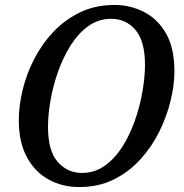

<svg xmlns="http://www.w3.org/2000/svg" viewBox="-20 -745 745 776"><path d="M300 11Q231 11 175.5 -20Q120 -51 88 -111Q56 -171 56 -259Q56 -317 71.5 -381.5Q87 -446 118.5 -507Q150 -568 196.5 -617Q243 -666 304.5 -695.5Q366 -725 443 -725Q507 -725 562.5 -696.5Q618 -668 651.5 -609Q685 -550 685 -457Q685 -402 669.5 -338Q654 -274 623.5 -212.5Q593 -151 547 -100.5Q501 -50 439.5 -19.5Q378 11 300 11ZM311 -46Q363 -46 404 -75.5Q445 -105 475.5 -153.5Q506 -202 526 -260Q546 -318 556 -376.5Q566 -435 566 -483Q566 -579 527.5 -624Q489 -669 430 -669Q378 -669 337 -639.5Q296 -610 265.5 -561.5Q235 -513 214.5 -455Q194 -397 184 -338.5Q174 -280 174 -232Q174 -135 213.5 -90.5Q253 -46 311 -46Z"/></svg>

Font: Noto Serif SemiCondensed Medium
Style: Italic
Weight: 500
Width: 4
Italic angle: -12°
Designer: Monotype Design Team
Foundry: Monotype Imaging Inc.
Version: Version 2.013